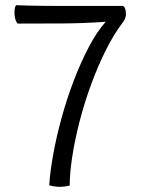

<svg xmlns="http://www.w3.org/2000/svg" viewBox="-20 -716 545 741"><path d="M249 0Q230 5 210 5Q190 5 170 -1Q173 -51 185 -118Q197 -185 217 -258.5Q237 -332 264 -403Q291 -474 322.5 -534Q354 -594 388 -632Q305 -626 220 -625.5Q135 -625 48 -625Q42 -631 38.5 -645Q35 -659 36 -674Q37 -689 42 -696Q92 -694 139.5 -693.5Q187 -693 236 -693H456Q465 -685 466 -665.5Q467 -646 455 -631Q419 -584 387.5 -520.5Q356 -457 330 -385.5Q304 -314 286 -243Q268 -172 258.5 -109Q249 -46 249 0Z"/></svg>

Font: Arima Thin
Style: Regular
Weight: 400
Version: Version 1.100